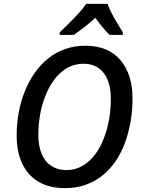

<svg xmlns="http://www.w3.org/2000/svg" viewBox="-20 -961 729 991"><path d="M316 10Q234 10 178.5 -23Q123 -56 94.5 -117Q66 -178 66 -262Q66 -322 76.5 -379.5Q87 -437 107.5 -488.5Q128 -540 158 -583Q188 -626 227 -658Q266 -690 315 -707.5Q364 -725 420 -725Q538 -725 601 -651.5Q664 -578 664 -452Q664 -391 654 -333.5Q644 -276 625 -224Q606 -172 577 -129.5Q548 -87 509 -55.5Q470 -24 422 -7Q374 10 316 10ZM322 -83Q357 -83 387.5 -96Q418 -109 443.5 -133Q469 -157 489 -191Q509 -225 523 -266.5Q537 -308 544.5 -354.5Q552 -401 552 -452Q552 -537 515 -584.5Q478 -632 411 -632Q376 -632 345 -619Q314 -606 288 -581.5Q262 -557 242 -523Q222 -489 207.5 -448Q193 -407 185.5 -360.5Q178 -314 178 -264Q178 -207 195 -166.5Q212 -126 245 -104.5Q278 -83 322 -83ZM288 -794Q306 -811 332.5 -837Q359 -863 384.5 -891Q410 -919 425 -941H535Q544 -916 558 -889.5Q572 -863 587 -838.5Q602 -814 614 -794V-781H545Q535 -792 522 -806Q509 -820 496.5 -836.5Q484 -853 472 -869Q444 -843 415.5 -821Q387 -799 361 -781H288Z"/></svg>

Font: Noto Sans Display Medium
Style: Italic
Weight: 500
Italic angle: -12°
Designer: Monotype Design Team
Foundry: Monotype Imaging Inc.
Version: Version 2.003